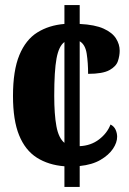

<svg xmlns="http://www.w3.org/2000/svg" viewBox="-20 -734 506 754"><path d="M233 -81Q170 -86 124.5 -115Q79 -144 55 -203Q31 -262 31 -357Q31 -457 56 -517.5Q81 -578 126.5 -606.5Q172 -635 233 -640V-714H293V-640Q353 -637 387 -621.5Q421 -606 435.5 -583Q450 -560 450 -535Q450 -515 443 -494Q436 -473 409.5 -458.5Q383 -444 326 -444Q326 -487 320.5 -523Q315 -559 293 -572V-160Q337 -162 369 -186.5Q401 -211 414 -245Q428 -238 434 -224.5Q440 -211 440 -197Q440 -174 423.5 -149.5Q407 -125 374.5 -106Q342 -87 293 -82V0H233ZM233 -569Q211 -553 202 -504.5Q193 -456 193 -358Q193 -285 201.5 -238.5Q210 -192 233 -173Z"/></svg>

Font: Noto Serif Lao ExtraCondensed Black
Style: Regular
Weight: 900
Width: 2
Designer: Monotype Design Team
Foundry: Monotype Imaging Inc.
Version: Version 2.003; ttfautohint (v1.8.4.7-5d5b)